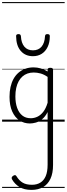

<svg xmlns="http://www.w3.org/2000/svg" viewBox="-20 -1163 638 1835"><path d="M281 652Q212 652 166.5 624.5Q121 597 95 551Q90 541 92 533Q94 525 106 517Q118 509 125.5 511Q133 513 138 522Q163 563 197 583Q231 603 286 603Q332 603 365.5 582.5Q399 562 417 520Q435 478 435 411V-92Q412 -47 382.5 -23.5Q353 0 322.5 8.5Q292 17 265 17Q210 17 166 -12Q122 -41 96.5 -98Q71 -155 71 -238Q71 -288 80.5 -331Q90 -374 109 -408.5Q128 -443 156 -467.5Q184 -492 220.5 -505.5Q257 -519 301 -519Q335 -519 368.5 -509.5Q402 -500 435 -480V-496Q435 -506 441 -510.5Q447 -515 461 -515Q475 -515 481 -510.5Q487 -506 487 -496V414Q487 493 462 546Q437 599 391 625.5Q345 652 281 652ZM274 -33Q306 -33 336.5 -47Q367 -61 392.5 -93Q418 -125 435 -181V-428Q400 -452 367 -461Q334 -470 302 -470Q270 -470 243 -460.5Q216 -451 194.5 -432Q173 -413 158 -385.5Q143 -358 135 -322Q127 -286 127 -242Q127 -180 143.5 -133Q160 -86 192.5 -59.5Q225 -33 274 -33ZM295 -626Q222 -626 178.5 -676Q135 -726 134 -816Q133 -826 138.5 -831.5Q144 -837 157 -837Q169 -837 174 -831.5Q179 -826 180 -816Q183 -753 212.5 -717.5Q242 -682 295 -682Q348 -682 377.5 -717.5Q407 -753 410 -816Q411 -826 415.5 -831.5Q420 -837 433 -837Q446 -837 451.5 -831.5Q457 -826 456 -816Q456 -757 435.5 -714.5Q415 -672 379 -649Q343 -626 295 -626ZM0 623H598V633H0ZM0 -20H598V0H0ZM0 -505H598V-500H0ZM0 -1143H598V-1133H0Z"/></svg>

Font: Playwrite CL Guides
Style: Regular
Weight: 400
Designer: Veronika Burian, José Scaglione
Foundry: TypeTogether
Version: Version 1.003